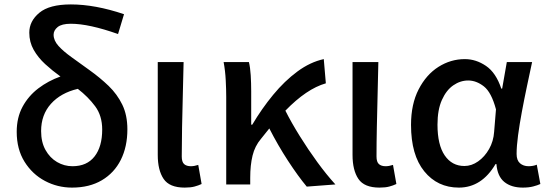

<svg xmlns="http://www.w3.org/2000/svg" viewBox="-20 -830 2464 864"><path d="M304.2 14.2Q238.8 14.2 182.1 -15.9Q125.5 -45.9 90.3 -102.3Q55.2 -158.7 55.2 -236.8Q55.2 -300.8 81.5 -349.6Q107.9 -398.4 152.6 -432.4Q197.3 -466.3 252 -485.8Q215.3 -512.2 183.3 -541.5Q151.4 -570.8 131.6 -605.7Q111.8 -640.6 111.8 -683.1Q111.8 -734.9 157 -772.5Q202.1 -810.1 298.8 -810.1Q407.7 -810.1 538.1 -766.1L511.2 -676.8Q380.4 -723.1 298.8 -723.1Q257.8 -723.1 239.5 -708.3Q221.2 -693.4 221.2 -673.8Q221.2 -647.5 243.4 -623Q265.6 -598.6 302.2 -572.5Q338.9 -546.4 381.8 -515.1Q430.2 -480.5 468.8 -443.4Q507.3 -406.2 530.3 -359.1Q553.2 -312 553.2 -248Q553.2 -169.9 523.7 -110.8Q494.1 -51.8 438.2 -18.8Q382.3 14.2 304.2 14.2ZM330.1 -430.2Q253.4 -412.1 209.2 -362.8Q165 -313.5 165 -240.2Q165 -190.4 184.8 -155Q204.6 -119.6 236.8 -100.8Q269 -82 306.2 -82Q371.1 -82 405.5 -126Q439.9 -169.9 439.9 -247.1Q439.9 -309.1 408.2 -351.8Q376.5 -394.5 330.1 -430.2Z M811 14.2Q742.7 14.2 716.3 -24.9Q689.9 -64 689.9 -132.8V-550.8H806.2Q804.7 -479.5 802.7 -404.3Q800.8 -329.1 799.3 -257.6Q797.9 -186 797.9 -126Q797.9 -101.1 808.6 -91.6Q819.3 -82 838.9 -82Q854 -82 872.1 -87.9L887.2 -2Q872.6 4.9 855.2 9.5Q837.9 14.2 811 14.2Z M1360.4 9.8Q1321.3 -37.1 1275.9 -106.7Q1230.5 -176.3 1191.9 -252L1154.3 -205.1Q1127 -172.9 1116.5 -129.9Q1106 -86.9 1106 -29.8V0H998V-394Q998 -426.3 995.8 -468.8Q993.7 -511.2 986.3 -550.8H1100.1Q1106 -526.9 1108.2 -491.7Q1110.4 -456.5 1110.4 -418.9V-269H1115.2Q1157.7 -340.8 1209.2 -403.3Q1260.7 -465.8 1318.4 -508.3Q1376 -550.8 1437 -564L1446.3 -455.1Q1359.4 -430.2 1264.2 -332Q1291.5 -277.8 1328.9 -217.8Q1366.2 -157.7 1407.7 -100.8Q1449.2 -43.9 1489.3 0Z M1687.5 14.2Q1619.1 14.2 1592.8 -24.9Q1566.4 -64 1566.4 -132.8V-550.8H1682.6Q1681.2 -479.5 1679.2 -404.3Q1677.2 -329.1 1675.8 -257.6Q1674.3 -186 1674.3 -126Q1674.3 -101.1 1685.1 -91.6Q1695.8 -82 1715.3 -82Q1730.5 -82 1748.5 -87.9L1763.7 -2Q1749 4.9 1731.7 9.5Q1714.4 14.2 1687.5 14.2Z M2044.9 14.2Q1948.7 14.2 1889.2 -59.1Q1829.6 -132.3 1829.6 -268.1Q1829.6 -361.3 1863.8 -427.7Q1897.9 -494.1 1953.1 -529.1Q2008.3 -564 2071.8 -564Q2122.1 -564 2167 -533.4Q2211.9 -502.9 2235.8 -431.2H2239.7L2260.7 -550.8H2374.5Q2363.3 -498.5 2351.1 -440.9Q2338.9 -383.3 2328.4 -326.9Q2317.9 -270.5 2311.3 -221.4Q2304.7 -172.4 2304.7 -137.2Q2304.7 -108.4 2320.1 -95.2Q2335.4 -82 2358.9 -82Q2367.7 -82 2377.7 -83.7Q2387.7 -85.4 2395.5 -88.9L2411.6 -2Q2398.9 3.9 2379.4 9Q2359.9 14.2 2332.5 14.2Q2280.8 14.2 2249.5 -11.2Q2218.3 -36.6 2213.9 -91.8H2210Q2147.5 14.2 2044.9 14.2ZM2069.8 -83Q2102.1 -83 2131.6 -103.8Q2161.1 -124.5 2180.9 -159.4Q2200.7 -194.3 2203.6 -236.8L2211.9 -337.9Q2191.4 -414.6 2157.5 -441.2Q2123.5 -467.8 2086.9 -467.8Q2051.3 -467.8 2019.8 -446Q1988.3 -424.3 1968.5 -380.1Q1948.7 -335.9 1948.7 -269Q1948.7 -178.2 1981.2 -130.6Q2013.7 -83 2069.8 -83Z"/></svg>

Font: Source Han Sans CN Medium
Style: Regular
Weight: 500
Designer: Ryoko NISHIZUKA  (kana, bopomofo & ideographs); Paul D. Hunt (Latin, Greek & Cyrillic); Sandoll Communications , Soo-you
Foundry: Adobe
Version: Version 2.004;hotconv 1.0.118;makeotfexe 2.5.65603